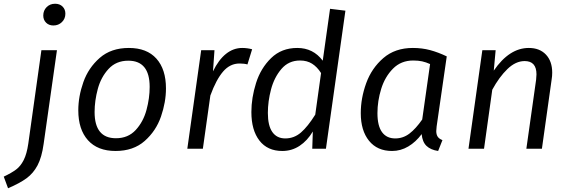

<svg xmlns="http://www.w3.org/2000/svg" viewBox="-87 -794 3041 1025"><path d="M-67 149Q-25 129 -1 111Q23 93 39.5 60.5Q56 28 64 -27L134 -526H217L146 -26Q136 46 113.5 88.5Q91 131 55 157.5Q19 184 -44 211ZM144 -711Q144 -738 162 -756Q180 -774 207 -774Q232 -774 247 -759Q262 -744 262 -721Q262 -694 243.5 -676Q225 -658 198 -658Q174 -658 159 -673Q144 -688 144 -711Z M331 -205Q331 -279 358 -355.5Q385 -432 445.5 -485Q506 -538 601 -538Q697 -538 748 -481Q799 -424 799 -322Q799 -249 772.5 -172Q746 -95 685.5 -41.5Q625 12 530 12Q434 12 382.5 -45.5Q331 -103 331 -205ZM712 -330Q712 -470 598 -470Q533 -470 492.5 -426Q452 -382 435 -319Q418 -256 418 -196Q418 -56 532 -56Q597 -56 637.5 -100Q678 -144 695 -207Q712 -270 712 -330Z M1259 -531 1234 -450Q1217 -455 1192 -455Q1141 -455 1104 -412Q1067 -369 1036 -284L996 0H913L987 -526H1058L1050 -413Q1080 -475 1119.5 -506.5Q1159 -538 1206 -538Q1233 -538 1259 -531Z M1757 -737 1653 0H1580L1583 -92Q1554 -43 1512.5 -15.5Q1471 12 1420 12Q1341 12 1298 -43.5Q1255 -99 1255 -196Q1255 -272 1280 -351Q1305 -430 1360.5 -484Q1416 -538 1500 -538Q1585 -538 1636 -470L1675 -747ZM1343 -191Q1343 -123 1367 -89Q1391 -55 1436 -55Q1483 -55 1519.5 -86.5Q1556 -118 1596 -182L1627 -404Q1606 -437 1579 -454Q1552 -471 1515 -471Q1454 -471 1415.5 -426Q1377 -381 1360 -317Q1343 -253 1343 -191Z M2298 -493 2244 -119Q2242 -99 2242 -94Q2242 -76 2249.5 -64.5Q2257 -53 2275 -46L2252 12Q2212 6 2190 -15Q2168 -36 2164 -78Q2133 -36 2092.5 -12Q2052 12 2006 12Q1927 12 1883 -42.5Q1839 -97 1839 -190Q1839 -270 1868 -350Q1897 -430 1959.5 -484Q2022 -538 2117 -538Q2166 -538 2209 -526.5Q2252 -515 2298 -493ZM1928 -190Q1928 -122 1952.5 -88.5Q1977 -55 2023 -55Q2065 -55 2099 -81Q2133 -107 2167 -156L2209 -452Q2187 -462 2166.5 -466.5Q2146 -471 2119 -471Q2054 -471 2011 -427.5Q1968 -384 1948 -319.5Q1928 -255 1928 -190Z M2861 -406Q2861 -388 2858 -370L2806 0H2723L2775 -368Q2777 -390 2777 -397Q2777 -468 2714 -468Q2666 -468 2622 -425.5Q2578 -383 2541 -315L2497 0H2414L2488 -526H2559L2549 -417Q2632 -538 2736 -538Q2794 -538 2827.5 -502.5Q2861 -467 2861 -406Z"/></svg>

Font: Fira Sans TEST Book
Style: Italic
Weight: 350
Italic angle: -8°
Designer: Carrois Corporate & Edenspiekermann AG
Foundry: Carrois Corporate GbR & Edenspiekermann AG
Version: Version 4.201